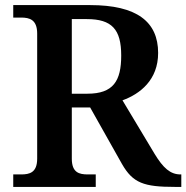

<svg xmlns="http://www.w3.org/2000/svg" viewBox="-20 -734 732 754"><path d="M32 0H356V-49H325C291 -49 262 -56 262 -111V-312H334L459 -90C502 -15 545 0 667 0H692V-49H689C649 -49 621 -74 587 -130L461 -340C530 -365 601 -420 601 -526C601 -649 517 -714 334 -714H32V-665H63C96 -665 126 -657 126 -602V-111C126 -56 96 -49 63 -49H32ZM323 -366H262V-659H321C419 -659 456 -619 456 -516C456 -416 425 -366 323 -366Z"/></svg>

Font: Noto Serif Yezidi SemiBold
Style: Regular
Weight: 600
Designer: Dalton Maag Ltd
Foundry: Dalton Maag Ltd
Version: Version 1.001